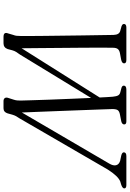

<svg xmlns="http://www.w3.org/2000/svg" viewBox="157 -897 740 1094"><g transform="rotate(90 527.0 -350.0)"><path d="M848 -685.5Q848 -700 869.5 -700H1034.5Q1053.5 -700 1053.5 -688Q1053.5 -677.5 1030.5 -670L1015 -665.5Q984 -654 946 -594L654 -90.5Q647.5 -81.5 642.2 -72Q637 -62.5 633.5 -50.5L626 -23.5Q619 0 597 0H556Q544 0 538.8 -7.5Q533.5 -15 538.5 -28.5L548 -58.5Q551.5 -69 552.2 -78Q553 -87 553 -97.5Q552.5 -116 551.2 -160.2Q550 -204.5 547.8 -262.8Q545.5 -321 543 -383Q540.5 -445 538 -499L291 -94Q281.5 -81 275.8 -71.8Q270 -62.5 266.5 -50L259.5 -23.5Q251 0 226.5 0H190.5Q160 0 170.5 -26.5L179 -55.5Q183 -65.5 184 -74.8Q185 -84 185 -96.5Q185.5 -110.5 185.2 -146.8Q185 -183 184.5 -232.5Q184 -282 183.2 -338Q182.5 -394 181.8 -449Q181 -504 180.2 -550.5Q179.5 -597 179 -627Q178 -660.5 154.5 -665.5L138.5 -670Q116.5 -674.5 116.5 -686Q116.5 -700 137 -700H322Q341 -700 341 -687Q341 -674.5 318.5 -670L283.5 -663.5Q267 -660.5 259.5 -651.5Q252 -642.5 252 -622Q251.5 -595.5 251.5 -549Q251.5 -502.5 252 -444.8Q252.5 -387 253 -325.5Q253.5 -264 254 -206.2Q254.5 -148.5 255 -103L535.5 -548Q534.5 -572 533.2 -591.2Q532 -610.5 531 -623Q529 -643.5 523.5 -653.2Q518 -663 504 -666L483 -671.5Q468 -675 468 -685.5Q468 -700 491 -700H671.5Q689 -700 689 -687.5Q689 -681 683.8 -676.8Q678.5 -672.5 671 -671L630.5 -663Q613 -659.5 607 -649.8Q601 -640 601.5 -617.5Q602 -596.5 603.8 -550Q605.5 -503.5 607.8 -443Q610 -382.5 612.5 -318.8Q615 -255 617.2 -198.5Q619.5 -142 621 -104.5L911.5 -601.5Q925.5 -624.5 921.5 -641.2Q917.5 -658 896.5 -664.5L866 -671Q848 -675.5 848 -685.5Z"/></g></svg>

Font: Fraunces 9pt Light
Style: Italic
Weight: 300
Italic angle: -16°
Version: Version 1.000;[0bf87f6ff]